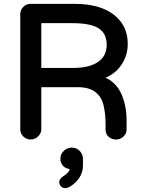

<svg xmlns="http://www.w3.org/2000/svg" viewBox="-20 -710 735 995"><path d="M636 -84V-39Q636 -18 620 -2.5Q604 13 582 13Q558 13 542.5 -1.5Q527 -16 527 -39V-68Q527 -116 518 -158Q509 -205 476 -231.5Q443 -258 386 -258H194V-39Q194 -19 177.5 -3Q161 13 139 13Q117 13 101 -2.5Q85 -18 85 -39V-637Q85 -658 100.5 -674Q116 -690 139 -690H366Q497 -690 569.5 -634Q642 -578 642 -483Q642 -425 612 -378Q582 -331 527 -307Q582 -283 609 -223Q636 -163 636 -84ZM360 -358Q443 -358 488 -389Q533 -420 533 -477Q533 -536 491.5 -563Q450 -590 355 -590H196Q195 -590 194.5 -589Q194 -588 194 -585V-358ZM303 207Q322 194 330.5 185.5Q339 177 341 166Q319 163 306 148.5Q293 134 293 112Q293 89 310.5 72Q328 55 352 55Q377 55 393.5 72.5Q410 90 410 114V146Q410 216 340 259Q324 265 318 265Q305 265 296 255.5Q287 246 287 234Q287 219 303 207Z"/></svg>

Font: 寒蝉全圆体 Bold
Style: Regular
Weight: 700
Designer: Warren2060
      Designed by Motoya company      

      [Varela Round]
      Joe Prince(Latin component); Avraham Cornf
Foundry: ChillType
Version: Version 3.200